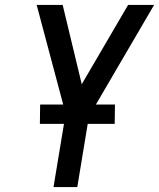

<svg xmlns="http://www.w3.org/2000/svg" viewBox="-20 -755 642 775"><path d="M196 0 245 -296 128 -735H233L310 -415L497 -735H602L339 -285L292 0ZM443 -255H141L142 -333H444Z"/></svg>

Font: Iosevka Custom Medium Oblique
Style: Regular
Weight: 500
Italic angle: -9°
Designer: Belleve Invis
Foundry: Belleve Invis
Version: Version 27.0.1